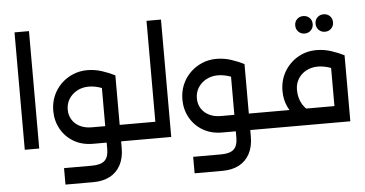

<svg xmlns="http://www.w3.org/2000/svg" viewBox="-64 -945 2543 1336"><g transform="rotate(-5 1207.0 -277.0)"><path d="M80 0V-820H181V0Z M726 0V-115H872V0ZM872 0V-115Q883 -115 887.5 -99.5Q892 -84 892 -58Q892 -32 887.5 -16Q883 0 872 0ZM341 266V151H536Q598 151 625 126Q652 101 652 46V-461H753V46Q753 116 726.5 165.5Q700 215 651.5 240.5Q603 266 536 266ZM558 0Q480 0 422.5 -34Q365 -68 333 -125.5Q301 -183 301 -252Q301 -308 321 -355.5Q341 -403 377 -438.5Q413 -474 460 -494Q507 -514 561 -514Q614 -514 664 -497.5Q714 -481 753 -461L708 -358Q626 -399 561 -399Q516 -399 480 -379.5Q444 -360 423 -327Q402 -294 402 -252Q402 -212 421.5 -181Q441 -150 476 -132.5Q511 -115 558 -115H702V0Z M872 0V-115H1002V-820H1103V0ZM872 0Q861 0 856.5 -16Q852 -32 852 -59Q852 -85 856.5 -100Q861 -115 872 -115Z M1628 0V-115H1774V0ZM1774 0V-115Q1785 -115 1789.5 -99.5Q1794 -84 1794 -58Q1794 -32 1789.5 -16Q1785 0 1774 0ZM1243 266V151H1438Q1500 151 1527 126Q1554 101 1554 46V-461H1655V46Q1655 116 1628.5 165.5Q1602 215 1553.5 240.5Q1505 266 1438 266ZM1460 0Q1382 0 1324.5 -34Q1267 -68 1235 -125.5Q1203 -183 1203 -252Q1203 -308 1223 -355.5Q1243 -403 1279 -438.5Q1315 -474 1362 -494Q1409 -514 1463 -514Q1516 -514 1566 -497.5Q1616 -481 1655 -461L1610 -358Q1528 -399 1463 -399Q1418 -399 1382 -379.5Q1346 -360 1325 -327Q1304 -294 1304 -252Q1304 -212 1323.5 -181Q1343 -150 1378 -132.5Q1413 -115 1460 -115H1604V0Z M1774 0V-115H2253V-461H2354V0ZM2087 -2Q2033 -20 1991 -55Q1949 -90 1925.5 -140Q1902 -190 1902 -250Q1902 -326 1937 -385.5Q1972 -445 2031 -479.5Q2090 -514 2162 -514Q2215 -514 2265 -497.5Q2315 -481 2354 -461L2309 -358Q2269 -378 2231.5 -388.5Q2194 -399 2162 -399Q2116 -399 2080 -379.5Q2044 -360 2023.5 -326.5Q2003 -293 2003 -250Q2003 -190 2031 -145.5Q2059 -101 2114 -74ZM1774 0Q1763 0 1758.5 -16Q1754 -32 1754 -59Q1754 -85 1758.5 -100Q1763 -115 1774 -115ZM2233 -636Q2207 -636 2189.5 -653.5Q2172 -671 2172 -697Q2172 -724 2189.5 -741Q2207 -758 2233 -758Q2259 -758 2276.5 -741Q2294 -724 2294 -697Q2294 -671 2276.5 -653.5Q2259 -636 2233 -636ZM2091 -636Q2065 -636 2047.5 -653.5Q2030 -671 2030 -697Q2030 -724 2047.5 -741Q2065 -758 2091 -758Q2117 -758 2134.5 -741Q2152 -724 2152 -697Q2152 -671 2134.5 -653.5Q2117 -636 2091 -636Z"/></g></svg>

Font: Alexandria
Style: Regular
Weight: 400
Designer: Mohamed Gaber
Foundry: Kief Type Foundry
Version: Version 5.100